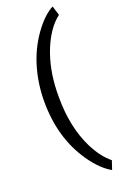

<svg xmlns="http://www.w3.org/2000/svg" viewBox="-192 -855 726 1138"><g transform="rotate(-20 171.0 -286.0)"><path d="M64.9 -288.6Q64.9 -398.9 94.5 -500.5Q124 -602.1 182.6 -685.1Q241.2 -768.1 304.2 -802.2L322.8 -742.7Q251.5 -688 205.8 -575.7Q160.2 -463.4 155.8 -324.2L155.3 -282.7Q155.3 -94.2 224.1 44.4Q265.6 127.4 322.8 174.3L304.2 229.5Q239.3 193.4 180.2 108.4Q64.9 -57.6 64.9 -288.6Z"/></g></svg>

Font: Roboto-o
Style: o-Regular
Weight: 400
Designer: Google
Version: Version 2.134; 2016; ttfautohint (v1.6)